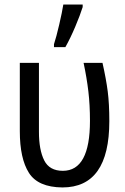

<svg xmlns="http://www.w3.org/2000/svg" viewBox="-20 -813 547 843"><path d="M267 -606Q289 -645 310.5 -696Q332 -747 343 -782V-793H258Q253 -761 240 -705Q227 -649 217 -619V-606ZM460 -281Q460 -357 453 -411.5Q446 -466 430 -537H347Q361 -471 368 -411.5Q375 -352 375 -282Q375 -63 256 -63Q197 -63 174 -109Q151 -155 151 -234V-537H67V-237Q67 -117 107 -54Q147 9 254 10Q460 10 460 -281Z"/></svg>

Font: Noto Sans Display SemiCondensed
Style: Regular
Weight: 400
Width: 4
Designer: Monotype Design team
Foundry: Monotype Imaging Inc.
Version: 1.000